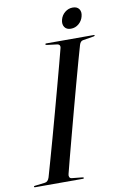

<svg xmlns="http://www.w3.org/2000/svg" viewBox="-102 -908 619 962"><g transform="rotate(-10 207.5 -427.0)"><path d="M173 -36Q170.5 -27.5 173.5 -20.8Q176.5 -14 185 -13L239 -7.5Q245 -7 245 -3.5Q245 0 240 0H-3Q-8.5 0 -8.5 -3Q-8.5 -7.5 -2 -7.5L48 -13.5Q64.5 -15 71.5 -37Q80 -66.5 94 -116.2Q108 -166 125 -227Q142 -288 159.5 -352.8Q177 -417.5 193.5 -478.2Q210 -539 223 -588.2Q236 -637.5 243.5 -666.5Q246.5 -683 230 -685.5L178 -692Q171.5 -693 171.5 -696.5Q171.5 -700 176.5 -700H418.5Q422.5 -700 422.5 -697.5Q422.5 -694 416 -693L361.5 -684Q348 -682.5 342 -663Q333.5 -634 319.8 -584.8Q306 -535.5 289.5 -474.5Q273 -413.5 255.5 -348.8Q238 -284 222 -223.2Q206 -162.5 193 -113.5Q180 -64.5 173 -36ZM311.5 -751Q289.5 -751 279.5 -765.8Q269.5 -780.5 275 -802.5Q280.5 -825 298.2 -839.5Q316 -854 338 -854Q360.5 -854 370.5 -839.5Q380.5 -825 374.5 -802.5Q369 -780.5 351.8 -765.8Q334.5 -751 311.5 -751Z"/></g></svg>

Font: Fraunces 144pt
Style: Italic
Weight: 400
Italic angle: -16°
Version: Version 1.000;[b76b70a41]